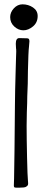

<svg xmlns="http://www.w3.org/2000/svg" viewBox="-20 -860 194 887"><path d="M88 -720Q65 -720 46 -737.5Q27 -755 27 -781Q27 -803 44 -821.5Q61 -840 84 -840Q111 -840 132.5 -825.5Q154 -811 154 -786Q154 -756 132.5 -738Q111 -720 88 -720ZM109 -532Q109 -472 106 -416Q106 -388 104 -342L103 -279Q103 -221 105 -132.5Q107 -44 109 -27Q110 -21 110 -13Q110 -6 107.5 -3Q105 0 100 3Q94 7 69 7Q65 7 56.5 7Q48 7 46 5Q44 3 44 -3L45 -35L47 -166L49 -376Q49 -416 50 -445Q52 -503 52 -522L54 -592Q55 -604 55 -621Q55 -634 54 -637L53 -658Q53 -684 69 -684L106 -683Q116 -683 116 -669Q116 -664 115 -657.5Q114 -651 114 -645Q111 -623 109 -532Z"/></svg>

Font: Barrio
Style: Regular
Weight: 400
Designer: Pablo Cosgaya & Sergio Jimenez
Foundry: Pablo Cosgaya & Sergio Jimenez
Version: Version 1.005